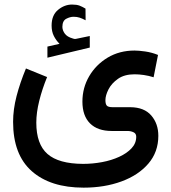

<svg xmlns="http://www.w3.org/2000/svg" viewBox="-20 -589 761 852"><path d="M244.1 -394.5Q228.5 -410.2 218.8 -429.7Q209 -449.2 209 -475.6Q209 -521.5 237.5 -545.2Q266.1 -568.8 299.8 -568.8Q320.3 -568.8 333 -564Q345.7 -559.1 359.4 -550.8L359.9 -499Q345.2 -506.8 333.3 -510.7Q321.3 -514.6 306.6 -514.6Q291 -514.6 273.9 -505.6Q256.8 -496.6 256.8 -469.2Q257.3 -453.6 267.8 -439.5Q278.3 -425.3 302.2 -418.5Q304.7 -418 307.1 -417Q309.6 -416 312.5 -416Q314.9 -416 316.9 -416.5L378.4 -429.2V-377.9L190.4 -333V-382.3ZM189 -247.1Q167 -193.4 154.1 -141.4Q141.1 -89.4 141.1 -44.9Q141.1 50.8 190.7 94.2Q240.2 137.7 348.6 138.2Q391.1 138.2 432.9 130.4Q474.6 122.6 508.8 106.9Q543 91.3 563.7 69.1Q584.5 46.9 584.5 17.6Q584.5 3.4 572.3 -2.2Q560.1 -7.8 545.9 -7.8H475.6Q413.1 -7.8 379.4 -41.5Q345.7 -75.2 345.7 -138.2Q345.7 -199.2 375.7 -250.7Q405.8 -302.2 458 -333.5Q510.3 -364.7 577.1 -364.7Q595.2 -364.7 624.5 -360.6Q653.8 -356.4 681.2 -345.2L661.6 -246.1Q640.6 -252.9 618.7 -256.1Q596.7 -259.3 577.1 -259.3Q532.2 -259.3 503.7 -239.3Q475.1 -219.2 461.4 -192.4Q447.8 -165.5 447.8 -144.5Q447.8 -127.4 453.9 -120.4Q460 -113.3 480.5 -113.3H558.6Q620.1 -112.8 651.4 -76.4Q682.6 -40 682.6 13.7Q682.6 85.4 638.4 137Q594.2 188.5 519 216.1Q443.8 243.7 351.1 243.7Q203.6 243.7 120.8 170.4Q38.1 97.2 38.1 -48.3Q38.1 -103.5 53.5 -162.6Q68.8 -221.7 95.2 -285.2Z"/></svg>

Font: Vazir Medium WOL
Style: Medium-WOL
Weight: 500
Designer: Saber Rastikerdar
Foundry: Saber Rastikerdar
Version: Version 27.0.1